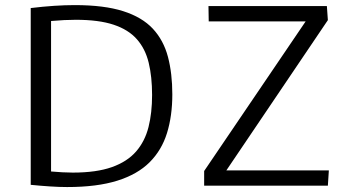

<svg xmlns="http://www.w3.org/2000/svg" viewBox="-20 -735 1359 760"><path d="M245.6 5.4Q213.9 5.4 177.2 2.9Q140.6 0.5 101.6 -3.4V-703.1Q149.9 -709 193.6 -711.9Q237.3 -714.8 276.4 -714.8Q392.1 -714.8 467.3 -690.9Q542.5 -667 585 -621.3Q627.4 -575.7 644.8 -510Q662.1 -444.3 662.1 -361.3Q662.1 -276.4 641.1 -208.5Q620.1 -140.6 572.3 -92.8Q524.4 -44.9 444.3 -19.8Q364.3 5.4 245.6 5.4ZM268.1 -51.8Q361.8 -51.8 422.9 -73.5Q483.9 -95.2 518.8 -135.5Q553.7 -175.8 567.9 -232.2Q582 -288.6 582 -358.9Q582 -431.2 568.6 -486.6Q555.2 -542 521.7 -579.8Q488.3 -617.7 429.7 -637.2Q371.1 -656.7 279.8 -656.7Q258.8 -656.7 234.1 -655.5Q209.5 -654.3 182.1 -651.9V-56.2Q205.1 -54.2 227.1 -53Q249 -51.8 268.1 -51.8ZM788.1 0V-58.1L1189.9 -650.4H806.2L805.2 -710.9H1273.9L1277.8 -655.3L876 -60.5H1281.7L1277.8 0Z"/></svg>

Font: Comme Light
Style: Regular
Weight: 300
Version: Version 1.000;gftools[0.9.27]